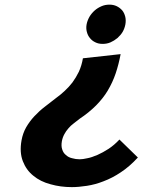

<svg xmlns="http://www.w3.org/2000/svg" viewBox="-20 -578 690 807"><path d="M70.5 12Q61.5 62 76 99.5Q90.5 137 120 160.5Q150 185.5 192.5 196.5Q234.5 208.5 282 208.5Q310 208.5 345.5 203Q381 197.5 415 184Q452.5 170 488 146Q524 122.5 559.5 84L482 8.5Q460 32 436.5 47.5Q412.5 63 390 73Q364.5 84 347.5 87Q328 91.5 315 91.5Q298 91.5 283 87Q267.5 83.5 257 73.5Q246 65 241.5 50Q236.5 36 240 16Q243 -0.5 250.5 -14Q257 -26.5 267.5 -38.5Q277 -50 290 -59.5Q298 -66 315 -79Q353.5 -104.5 384 -135Q414 -165.5 433 -197.5Q453.5 -232 466 -269Q479 -307.5 487 -350.5L328.5 -333Q323.5 -303 311.5 -276.5Q299.5 -252 284.5 -231.5Q269 -211.5 252 -196Q235 -180 217.5 -167.5Q205.5 -158.5 168.5 -129.5Q145.5 -112 124 -89Q104.5 -68 90 -43Q76 -18.5 70.5 12ZM507 -475.5Q510 -492.5 506.5 -507.5Q502.5 -523.5 494 -534Q484 -545.5 470.5 -552Q457 -558.5 440 -558.5Q422 -558.5 407 -552Q390.5 -545 378 -534Q365 -522.5 356 -507.5Q347 -491.5 344 -475.5Q341 -459 345 -444Q349 -428.5 358 -418Q367 -406.5 381 -400Q394 -393.5 411.5 -393.5Q429.5 -393.5 444.5 -400Q459.5 -406.5 473.5 -418Q487 -430 495.5 -444Q504 -459 507 -475.5Z"/></svg>

Font: B612
Style: Regular
Weight: 700
Italic angle: -10°
Designer: Nicolas Chauveau, Thomas Paillot, Jonathan Favre-Lamarine, Jean-Luc Vinot
Foundry: AIRBUS
Version: Version 1.008